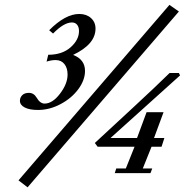

<svg xmlns="http://www.w3.org/2000/svg" viewBox="-20 -717 766 795"><path d="M94.2 58.6 56.6 29.8 681.6 -696.8 720.7 -669.4ZM137.2 -261.7Q102.1 -261.7 82.3 -272Q62.5 -282.2 62.5 -299.8Q62.5 -313 72 -322.8Q81.5 -332.5 99.6 -332.5Q120.1 -332.5 131.8 -312.5Q146 -288.1 164.6 -288.1Q197.3 -288.1 228.5 -329.1Q259.8 -370.1 259.8 -408.2Q259.8 -435.5 246.6 -451.9Q233.4 -468.3 210.4 -468.3Q192.4 -468.3 172.9 -461.9L179.7 -490.2Q237.3 -490.2 272.2 -521Q307.1 -551.8 307.1 -588.4Q307.1 -605 299.3 -614.5Q291.5 -624 277.8 -624Q244.6 -624 199.7 -578.1L183.6 -591.8Q250.5 -659.2 308.1 -659.2Q337.9 -659.2 356.7 -642.3Q375.5 -625.5 375.5 -598.6Q375.5 -533.7 282.7 -489.7Q332 -470.7 332 -423.3Q332 -385.3 304.2 -347.7Q276.4 -310.1 230.7 -285.9Q185.1 -261.7 137.2 -261.7ZM455.1 0 461.4 -19.5H501L537.1 -109.4H384.3L372.6 -125L528.8 -269.5Q625.5 -358.9 682.1 -414.6H720.7L725.6 -404.8L437.5 -145.5H547.4L586.9 -252.4H657.2L617.7 -145.5H660.6L648.9 -109.4H607.4L571.3 -19.5H610.4L603 0Z"/></svg>

Font: Elstob 10pt
Style: Italic
Weight: 400
Italic angle: -20°
Designer: Peter S. Baker
Version: Version 1.015